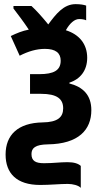

<svg xmlns="http://www.w3.org/2000/svg" viewBox="-20 -689 494 927"><path d="M345 -669C287 -669 250 -621 213 -571C183 -608 155 -639 132 -660H45V-648C68 -618 96 -581 119 -546C88 -540 61 -529 32 -515L75 -420C116 -441 156 -453 197 -453C249 -453 273 -433 273 -396C273 -349 239 -331 170 -331H125V-236H178C256 -236 285 -211 285 -166C285 -122 257 -99 186 -98C66 -96 7 -37 7 57C7 148 60 204 174 204C222 204 269 199 307 199C332 199 359 206 370 218V112C358 101 338 94 306 94C268 94 238 99 192 99C152 99 132 88 132 55C132 26 150 9 211 8C360 6 421 -63 421 -157C421 -230 381 -269 315 -286V-290C368 -307 401 -349 401 -410C401 -477 362 -523 298 -543C317 -577 340 -597 362 -597C375 -597 388 -595 396 -591V-662C385 -666 368 -669 345 -669Z"/></svg>

Font: Noto Sans Display SemiCondensed
Style: Bold
Weight: 700
Width: 4
Designer: Monotype Design Team
Foundry: Monotype Imaging Inc.
Version: Version 1.900